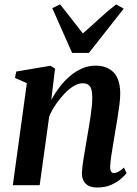

<svg xmlns="http://www.w3.org/2000/svg" viewBox="-20 -845 627 876"><path d="M214 -389.5Q231 -420.5 252.5 -448.5Q274 -476.5 300 -498.5Q326 -520.5 355 -533Q384 -545.5 416 -545.5Q469 -545.5 498.8 -514.2Q528.5 -483 528.5 -417Q528.5 -396.5 524.8 -366.8Q521 -337 515.8 -304.8Q510.5 -272.5 505.5 -243Q501.5 -216.5 496.2 -187Q491 -157.5 487.2 -130.8Q483.5 -104 482.5 -85.5Q482.5 -68.5 487.2 -62Q492 -55.5 499.5 -55.5Q508.5 -55.5 519.8 -61.2Q531 -67 545.5 -80.5L557.5 -55Q550 -45 532 -29.2Q514 -13.5 487 -1.5Q460 10.5 423.5 10.5Q399.5 10.5 384 2.5Q368.5 -5.5 361 -20.5Q353.5 -35.5 353.5 -55.5Q354 -67.5 356.2 -86.2Q358.5 -105 362.2 -128Q366 -151 370.2 -175.2Q374.5 -199.5 378 -221.5Q382 -244 386 -268.2Q390 -292.5 393.5 -316.2Q397 -340 399 -361.2Q401 -382.5 401 -399.5Q401 -424 396.5 -438.2Q392 -452.5 382.2 -458.8Q372.5 -465 355.5 -465Q337.5 -465 316.5 -452.5Q295.5 -440 274.8 -418.5Q254 -397 235.5 -370.2Q217 -343.5 204.5 -314L161 0H38.5L102.5 -465.5L48.5 -489.5L54 -518.5L210 -545L231 -532ZM309 -603.5 218.5 -808 254 -825Q279 -794.5 305 -760.5Q331 -726.5 358 -692.5Q396 -725.5 432 -759Q468 -792.5 510 -825L544.5 -805.5L385.5 -603.5Z"/></svg>

Font: Merriweather 72pt SemiBold
Style: Italic
Weight: 600
Italic angle: -7.8°
Version: Version 2.101